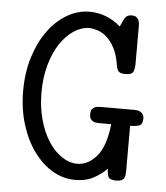

<svg xmlns="http://www.w3.org/2000/svg" viewBox="-48 -665 622 720"><g transform="rotate(5 262.5 -305.5)"><path d="M38 -306Q38 -374 56 -432Q74 -490 104.5 -532Q135 -574 175.5 -598Q216 -622 261 -622Q325 -622 378 -577Q389 -603 396 -612.5Q403 -622 419 -622Q430 -622 436 -618Q442 -614 445 -607.5Q448 -601 448.5 -594Q449 -587 449 -581V-442Q449 -427 444.5 -414Q440 -401 414 -401Q394 -401 388 -409Q382 -417 380 -430Q374 -470 360 -496Q346 -522 329.5 -536Q313 -550 295.5 -555.5Q278 -561 265 -561Q236 -561 207.5 -542.5Q179 -524 156.5 -490.5Q134 -457 120.5 -409.5Q107 -362 107 -305Q107 -250 120 -203Q133 -156 155 -122Q177 -88 205.5 -69Q234 -50 264 -50Q304 -50 336.5 -87.5Q369 -125 378 -209H336Q330 -209 323 -209.5Q316 -210 310 -213Q304 -216 300 -222Q296 -228 296 -240Q296 -251 300 -257Q304 -263 310 -266Q316 -269 323 -269.5Q330 -270 336 -270H455Q461 -270 468 -269.5Q475 -269 481 -266Q487 -263 491.5 -257Q496 -251 496 -240Q496 -217 481.5 -213Q467 -209 449 -209V-41Q449 -34 448.5 -26.5Q448 -19 445 -13Q442 -7 435 -3.5Q428 0 415 0Q389 0 384.5 -12.5Q380 -25 380 -42Q365 -25 334.5 -7Q304 11 261 11Q216 11 176 -12.5Q136 -36 105 -78.5Q74 -121 56 -179Q38 -237 38 -306Z"/></g></svg>

Font: CMU Typewriter Custom
Style: Regular
Weight: 500
Monospace: yes
Version: Version 0.7.0